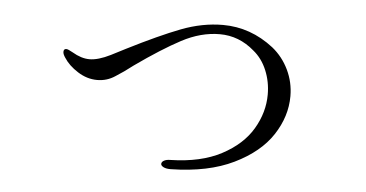

<svg xmlns="http://www.w3.org/2000/svg" viewBox="-39 -532 1078 566"><g transform="rotate(5 500.0 -249.5)"><path d="M482 -31Q469 -31 461.5 -35Q454 -39 454 -44Q454 -50 461 -54Q468 -58 480 -58Q570 -60 630.5 -92Q691 -124 720 -173Q749 -222 749 -275Q749 -313 735 -346.5Q721 -380 695 -401Q650 -440 593 -440Q537 -440 480.5 -410Q424 -380 348 -326Q321 -305 297 -290Q273 -274 244 -274Q214 -274 186.5 -291.5Q159 -309 145 -331Q138 -341 138 -348Q138 -357 146 -357Q151 -357 165 -349Q192 -333 216 -333Q242 -333 278 -351Q314 -369 321 -373Q414 -420 476.5 -444Q539 -468 600 -468Q682 -468 750 -415Q781 -390 798.5 -353.5Q816 -317 816 -276Q816 -216 780 -161Q744 -106 669 -69.5Q594 -33 484 -31Z"/></g></svg>

Font: Hina Mincho
Style: Regular
Weight: 400
Designer: satsuyako
Foundry: satsuyako
Version: Version 1.100